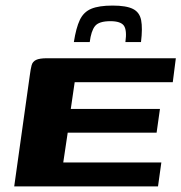

<svg xmlns="http://www.w3.org/2000/svg" viewBox="-20 -669 651 689"><path d="M31 0 87 -399Q90 -422 93.5 -435Q97 -448 109.5 -454Q122 -460 149 -460H611L600 -374H248L234 -278H554L542 -193H223L207 -86H559L547 0ZM384 -649Q433 -649 457 -637Q481 -625 486.5 -596.5Q492 -568 486 -518H430Q436 -561 424.5 -577Q413 -593 376 -593Q335 -593 321 -575.5Q307 -558 302 -518H245Q253 -569 266.5 -597.5Q280 -626 307.5 -637.5Q335 -649 384 -649Z"/></svg>

Font: Genos Thin
Style: Bold Italic
Weight: 700
Italic angle: -8°
Version: Version 1.010